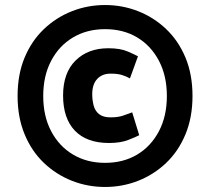

<svg xmlns="http://www.w3.org/2000/svg" viewBox="-20 -729 836 764"><path d="M398 15Q329 15 266.5 -9.5Q204 -34 155 -80.5Q106 -127 78 -194.5Q50 -262 50 -347Q50 -433 78 -500Q106 -567 155 -613.5Q204 -660 266.5 -684.5Q329 -709 398 -709Q467 -709 529.5 -684.5Q592 -660 641 -613.5Q690 -567 718 -500Q746 -433 746 -347Q746 -262 718 -194.5Q690 -127 641 -80.5Q592 -34 529.5 -9.5Q467 15 398 15ZM398 -81Q471 -81 526 -114Q581 -147 612.5 -207Q644 -267 644 -347Q644 -427 612.5 -487Q581 -547 526 -580Q471 -613 398 -613Q326 -613 270.5 -580Q215 -547 183.5 -487Q152 -427 152 -347Q152 -267 183.5 -207Q215 -147 270.5 -114Q326 -81 398 -81ZM414 -160Q325 -160 278 -209Q231 -258 231 -349Q231 -439 280.5 -488Q330 -537 411 -537Q459 -537 488.5 -524Q518 -511 529 -505L497 -417Q483 -425 465.5 -430.5Q448 -436 420 -436Q387 -436 367 -415Q347 -394 347 -354Q347 -331 352.5 -309.5Q358 -288 374 -275Q390 -262 420 -262Q450 -262 470 -269Q490 -276 506 -282L534 -191Q521 -184 490 -172Q459 -160 414 -160Z"/></svg>

Font: Ubuntu Sans ExtraBold
Style: Regular
Weight: 800
Designer: Dalton Maag Ltd
Foundry: Dalton Maag Ltd
Version: Version 1.006; ttfautohint (v1.8.4.7-5d5b)